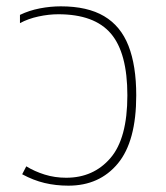

<svg xmlns="http://www.w3.org/2000/svg" viewBox="-20 -576 524 606"><path d="M196 10Q156 10 120.5 1.5Q85 -7 50 -26L63 -51Q89 -35 121 -25Q153 -15 189 -15Q275 -15 328.5 -77Q382 -139 382 -275Q382 -409 330 -470Q278 -531 164 -531Q134 -531 101.5 -524Q69 -517 43 -503V-529Q72 -543 105.5 -549.5Q139 -556 172 -556Q256 -556 308.5 -525Q361 -494 385.5 -431.5Q410 -369 410 -275Q410 -130 352 -60Q294 10 196 10Z"/></svg>

Font: Noto Sans Thai Thin
Style: Regular
Weight: 250
Designer: Monotype Design Team
Foundry: Monotype Imaging Inc.
Version: Version 2.001